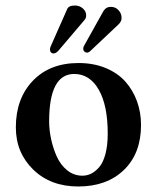

<svg xmlns="http://www.w3.org/2000/svg" viewBox="-20 -674 575 704"><path d="M252 -402.8Q160.2 -402.8 160.2 -229Q160.2 -198.7 167 -165.8Q173.8 -132.8 187.5 -101.6Q201.2 -70.3 225.8 -50Q250.5 -29.8 282.2 -29.8Q298.8 -29.8 314 -37.1Q329.1 -44.4 343.5 -60.8Q357.9 -77.1 366.5 -108.9Q375 -140.6 375 -184.1Q375 -287.6 342 -345.2Q309.1 -402.8 252 -402.8ZM38.1 -207Q38.1 -312.5 100.3 -377.7Q162.6 -442.9 268.1 -442.9Q323.2 -442.9 367.4 -424.6Q411.6 -406.2 439.5 -375Q467.3 -343.8 482.2 -303Q497.1 -262.2 497.1 -215.8Q497.1 -111.3 434.3 -50.8Q371.6 9.8 267.1 9.8Q165.5 9.8 101.8 -52.2Q38.1 -114.3 38.1 -207ZM295.9 -618.2Q295.9 -608.4 291 -602.1L194.8 -488.8Q185.5 -478 175.8 -478Q170.4 -478 166.7 -482.2Q163.1 -486.3 163.1 -493.2Q163.1 -496.1 165 -502L226.1 -640.1Q231.4 -653.8 254.9 -653.8Q271.5 -653.8 283.7 -643.1Q295.9 -632.3 295.9 -618.2ZM425.8 -607.9Q425.8 -595.7 415 -585L311 -486.8Q305.2 -481 298.8 -481Q293.9 -481 289.6 -484.9Q285.2 -488.8 285.2 -495.1Q285.2 -502 288.1 -505.9L358.9 -632.8Q368.7 -648.9 386.2 -648.9Q403.3 -648.9 414.6 -636.7Q425.8 -624.5 425.8 -607.9Z"/></svg>

Font: Common Serif SemiBold
Style: Regular
Weight: 600
Designer: Philipp H. Poll, Khaled Hosny
Foundry: Stefan Peev, Context Ltd.
Version: Version 1.026